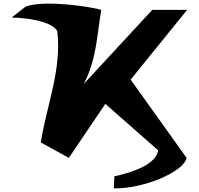

<svg xmlns="http://www.w3.org/2000/svg" viewBox="-20 -860 1083 1046"><path d="M292.1 -690.4C316.9 -480.7 234.3 -285.9 202 -84.1L355.1 0L553.8 -294.2L842.1 -40.7C827.9 36 708.6 77 602.8 100.7L600.1 166.2C767.6 169.1 983.2 73.3 996.5 0L691.7 -426.2L999.7 -806.4H809.7L436.3 -402.7C507.4 -537.3 508.2 -671.9 531.7 -806.4C476.1 -823.1 228.9 -861.3 121.1 -825L43.3 -764.4C112.1 -763.3 259.4 -748.5 292.1 -690.4Z"/></svg>

Font: Hussar
Style: BdSuprExt
Weight: 700
Foundry: Cannot Into Space Fonts
Version: Version 2.00